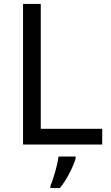

<svg xmlns="http://www.w3.org/2000/svg" viewBox="-20 -734 564 975"><path d="M97 0H499V-80H187V-714H97ZM364 70V61H277C272 104 251 176 236 209V221H284C320 178 355 106 364 70Z"/></svg>

Font: Noto Sans Nandinagari
Style: Regular
Weight: 400
Designer: Ek Type
Foundry: Ek Type
Version: Version 1.002